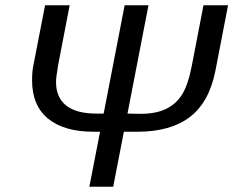

<svg xmlns="http://www.w3.org/2000/svg" viewBox="-20 -708 885 728"><path d="M318.8 0 359.4 -208.5H334.5Q222.7 -208.5 162.1 -258.3Q101.6 -308.1 101.6 -403.3Q101.6 -438 106.9 -461.9L150.9 -688H244.1L200.2 -460Q192.4 -413.1 192.4 -397.5Q192.4 -338.9 230.7 -308.1Q269 -277.3 345.7 -277.3H373L452.6 -688H543L463.4 -277.3L513.2 -276.4Q570.3 -276.4 608.9 -294.7Q647.5 -313 670.7 -350.3Q693.8 -387.7 707.5 -460L751.5 -688H844.7L796.9 -440.4Q773.4 -320.8 700.2 -264.6Q627 -208.5 501 -208.5H449.7L409.2 0Z"/></svg>

Font: Liberation Sans
Style: Italic
Weight: 400
Italic angle: -12°
Designer: Steve Matteson
Foundry: Ascender Corporation
Version: Version 2.1.5